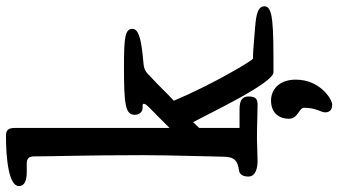

<svg xmlns="http://www.w3.org/2000/svg" viewBox="-292 -598 1107 628"><g transform="rotate(-90 261.0 -283.5)"><path d="M187 108C187 139 223 141 223 158C223 198 208 213 208 227C208 250 228 250 234 250C250 250 315 211 315 131C315 73 279 50 247 50C203 50 187 80 187 108ZM157 -788C157 -809 150 -817 132 -817C53 -817 -33 -807 -33 -775C-33 -753 -9 -749 13 -749H42C58 -749 64 -740 64 -726C64 -656 68 -556 68 -370C68 -279 63 -134 63 -107C63 -69 49 -59 19 -55C12 -54 -2 -50 -2 -24C-2 0 27 6 49 6C67 6 101 4 122 4C172 4 202 6 231 6C247 6 260 4 260 -23C260 -43 249 -53 218 -53H157V-185L176 -205C205 -151 304 58 339 58C499 58 555 57 555 28C555 1 507 0 475 -3C420 -8 398 -9 384 -9C378 -9 299 -142 246 -268C285 -304 276 -299 335 -354C342 -361 353 -366 366 -367C435 -373 481 -380 481 -403C481 -427 456 -431 357 -431C236 -431 200 -427 200 -396C200 -380 210 -370 223 -370H231C235 -370 236 -368 236 -366C236 -357 222 -348 157 -282Z"/></g></svg>

Font: Life Savers
Style: ExtraBold
Weight: 800
Designer: Pablo Impallari, Rodrigo Fuenzalida, Brenda Gallo
Foundry: Pablo Impallari, Rodrigo Fuenzalida, Brenda Gallo
Version: Version 3.000